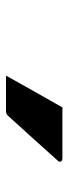

<svg xmlns="http://www.w3.org/2000/svg" viewBox="186 -1031 228 640"><g transform="rotate(90 300.0 -711.0)"><path d="M338 -805H509Q515 -805 518 -800Q521 -795 516 -790Q478 -747 444.5 -710.5Q411 -674 367 -625Q361 -617 350 -617H232Q258 -664 284.5 -710.5Q311 -757 338 -805Z"/></g></svg>

Font: Recursive Sn Lnr St XBd
Style: Regular
Weight: 800
Version: Version 1.079;hotconv 1.0.112;makeotfexe 2.5.65598; ttfautoh